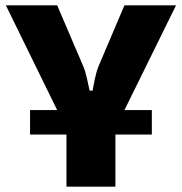

<svg xmlns="http://www.w3.org/2000/svg" viewBox="-20 -517 683 722"><path d="M642 -497H448L351 -269C339 -240 334 -205 328 -176H317C310 -205 305 -240 293 -268L195 -497H2L195 -103H93V-11H230V185H414V-11H551V-103H448Z"/></svg>

Font: Exo 2 Extra Bold
Style: Regular
Weight: 800
Designer: Natanael Gama
Version: Version 1.001;PS 001.001;hotconv 1.0.88;makeotf.lib2.5.64775